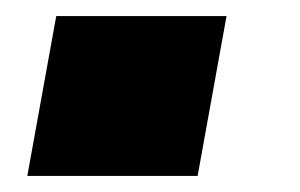

<svg xmlns="http://www.w3.org/2000/svg" viewBox="-20 -219 373 239"><path d="M14 0 50 -199H262L226 0Z"/></svg>

Font: Archivo SemiBold Black
Style: Italic
Weight: 900
Italic angle: -10°
Version: Version 2.001